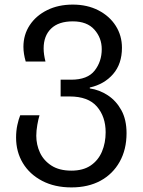

<svg xmlns="http://www.w3.org/2000/svg" viewBox="-20 -566 621 836"><path d="M291 250Q218 250 163.5 221.5Q109 193 79.5 144Q50 95 50 33Q50 4 55.5 -21.5Q61 -47 68 -64H152Q147 -48 142.5 -22.5Q138 3 138 25Q138 64 154 98.5Q170 133 204 155Q238 177 291 177Q342 177 375 154.5Q408 132 424 94Q440 56 440 10Q440 -58 402 -102Q364 -146 283 -146H244V-219H290Q361 -219 392 -258.5Q423 -298 423 -352Q423 -401 391 -437Q359 -473 297 -473Q235 -473 202.5 -441.5Q170 -410 170 -355Q170 -342 172 -328Q174 -314 178 -298H92Q87 -315 84.5 -331Q82 -347 82 -362Q82 -415 109.5 -456.5Q137 -498 185.5 -522Q234 -546 297 -546Q360 -546 408.5 -521Q457 -496 484 -453.5Q511 -411 511 -358Q511 -288 472.5 -243.5Q434 -199 371 -185V-181Q413 -175 449.5 -151Q486 -127 508.5 -86Q531 -45 531 14Q531 85 501 138.5Q471 192 417.5 221Q364 250 291 250Z"/></svg>

Font: Go Noto Kurrent-Regular
Style: Regular
Weight: 400
Designer: Monotype Design Team
Foundry: Monotype Imaging Inc.
Version: Version 2.012; ttfautohint (v1.8.4.7-5d5b)